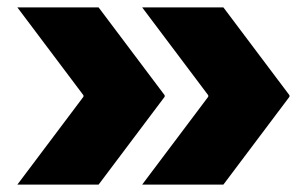

<svg xmlns="http://www.w3.org/2000/svg" viewBox="-20 -530 828 520"><path d="M247 -30H27L206 -268V-272L27 -510H247L426 -272V-268ZM585 -30H365L544 -268V-272L365 -510H585L764 -272V-268Z"/></svg>

Font: Plata Sans Black
Style: Regular
Weight: 900
Designer: Pablo Impallari, Andres Torresi, & Cristiano Sobral
Foundry: Pablo Impallari, Andres Torresi, & Cristiano Sobral
Version: Version 1.00;December 28, 2019;FontCreator 12.0.0.2547 64-bi